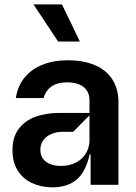

<svg xmlns="http://www.w3.org/2000/svg" viewBox="-20 -820 605 852"><path d="M212.4 11.4Q161.9 11 121.4 -8Q81 -27 58.1 -64.1Q35.2 -101.2 35.5 -153.4Q35.2 -211.6 63.4 -248.6Q91.6 -285.5 138.3 -302.2Q185 -318.9 242.2 -318.9H377.1V-377.8Q376.8 -400.6 365.6 -418Q354.4 -435.4 332.2 -445Q310 -454.5 279.1 -454.5Q247.2 -454.5 225.9 -445.7Q204.5 -436.8 192.1 -421.3Q179.7 -405.9 173.3 -384.9H50.4Q58.2 -438.6 89.5 -476.4Q120.7 -514.2 169.9 -533.4Q219.1 -552.6 280.5 -552.6Q348.7 -552.6 399.5 -531.6Q450.3 -510.7 478 -468.4Q505.7 -426.1 505.7 -365.1V0H382.1V-134.9H377.8Q360.4 -57.2 320.3 -23.1Q280.2 11 212.4 11.4ZM251.4 -83.8Q288.4 -83.8 317.1 -98.7Q345.9 -113.6 361.3 -139.6Q376.8 -165.5 377.1 -196V-308.2L304.7 -235.1H258.5Q230.8 -235.1 208.1 -225.5Q185.4 -215.9 172.2 -198Q159.1 -180 159.1 -155.5Q159.1 -132.5 170.5 -116.3Q181.8 -100.1 202.9 -91.8Q224.1 -83.5 251.4 -83.8ZM237.9 -635.7 128.6 -800.4H255L334.5 -635.7Z"/></svg>

Font: Riot Sans
Style: Regular
Weight: 400
Designer: Rasmus Andersson
Foundry: rsms
Version: Version 3.005